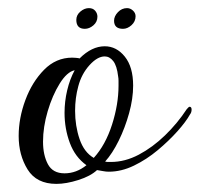

<svg xmlns="http://www.w3.org/2000/svg" viewBox="-20 -440 492 473"><path d="M119 13Q70 13 48 -22.5Q26 -58 26 -105Q26 -149 42.5 -193.5Q59 -238 88.5 -268Q118 -298 158 -298Q160 -298 167 -297.5Q174 -297 176 -296Q206 -326 238 -326Q267 -326 287.5 -300.5Q308 -275 308 -229Q308 -197 298 -161Q288 -125 272.5 -93.5Q257 -62 239 -42Q243 -41 246 -41Q249 -41 253 -41Q288 -41 322 -59Q356 -77 386.5 -106.5Q417 -136 440 -171Q445 -177 447 -177Q452 -177 452 -170Q452 -163 448 -158Q438 -140 417 -116.5Q396 -93 368.5 -70Q341 -47 310 -32Q279 -17 248 -17Q241 -17 233.5 -18.5Q226 -20 219 -21Q203 -6 173 3.5Q143 13 119 13ZM211 -51Q240 -83 256 -133Q272 -183 272 -229Q272 -235 272 -241Q272 -247 271 -252Q268 -278 259 -289.5Q250 -301 238 -301Q220 -301 200.5 -279.5Q181 -258 173 -228Q165 -199 165 -167Q165 -130 176 -97.5Q187 -65 211 -51ZM139 -13Q168 -13 193 -33Q165 -53 152 -88Q139 -123 139 -162Q139 -190 145.5 -217.5Q152 -245 164 -267Q145 -263 127 -234Q109 -205 97.5 -166Q86 -127 86 -91Q86 -58 98 -35.5Q110 -13 139 -13ZM283 -369Q261 -369 261 -389Q261 -400 270.5 -410Q280 -420 293 -420Q301 -420 307.5 -414Q314 -408 314 -400Q314 -387 304 -378Q294 -369 283 -369ZM189 -369Q168 -369 168 -391Q168 -403 178 -411.5Q188 -420 199 -420Q209 -420 214.5 -413.5Q220 -407 220 -399Q220 -386 210 -377.5Q200 -369 189 -369Z"/></svg>

Font: Gwendolyn
Style: Bold
Weight: 700
Designer: Robert E. Leuschke
Foundry: Robert E. Leuschke
Version: Version 1.010; ttfautohint (v1.8.3)